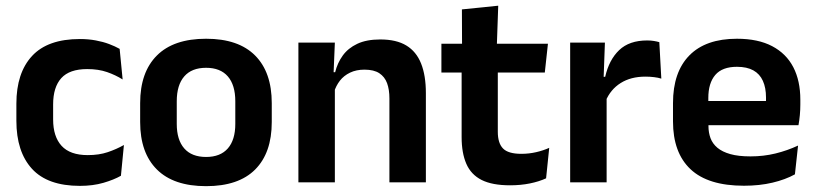

<svg xmlns="http://www.w3.org/2000/svg" viewBox="-20 -640 2864 674"><path d="M260.5 12.5Q147 12.5 92.2 -47.5Q37.5 -107.5 37.5 -216V-276Q37.5 -384 92.5 -443.5Q147.5 -503 260.5 -503Q290 -503 315.8 -498.2Q341.5 -493.5 362.8 -485.5Q384 -477.5 400 -468.5L410.5 -361Q386 -376.5 355.8 -387Q325.5 -397.5 286 -397.5Q224 -397.5 195.2 -365.8Q166.5 -334 166.5 -273.5V-220.5Q166.5 -160.5 196.2 -128Q226 -95.5 288 -95.5Q327.5 -95.5 358 -105.8Q388.5 -116 415 -131L404.5 -23Q380 -9 343 1.8Q306 12.5 260.5 12.5Z M703.5 13.5Q589.5 13.5 530.8 -45Q472 -103.5 472 -211.5V-278Q472 -386.5 530.8 -445.2Q589.5 -504 703.5 -504Q817 -504 875.5 -445.2Q934 -386.5 934 -278V-211.5Q934 -103.5 875.8 -45Q817.5 13.5 703.5 13.5ZM703.5 -89Q753.5 -89 779.8 -119Q806 -149 806 -205V-284.5Q806 -341.5 779.8 -371.8Q753.5 -402 703.5 -402Q653 -402 626.8 -371.8Q600.5 -341.5 600.5 -284.5V-205Q600.5 -149 626.8 -119Q653 -89 703.5 -89Z M1347 0V-294.5Q1347 -325.5 1338.8 -348Q1330.5 -370.5 1311.5 -383Q1292.5 -395.5 1259.5 -395.5Q1230.5 -395.5 1208.8 -385Q1187 -374.5 1173.2 -356.8Q1159.5 -339 1152.5 -316.5L1132.5 -386.5H1156.5Q1164.5 -419 1183.2 -445Q1202 -471 1234.2 -486.2Q1266.5 -501.5 1315 -501.5Q1371.5 -501.5 1406.5 -480.2Q1441.5 -459 1458.2 -417Q1475 -375 1475 -313V0ZM1027.5 0V-490.5H1155.5L1150.5 -371L1155.5 -360.5V0Z M1770.5 10.5Q1708 10.5 1670.8 -8.2Q1633.5 -27 1617 -65Q1600.5 -103 1600.5 -158.5V-444.5H1727.5V-177.5Q1727.5 -137.5 1745.8 -118.8Q1764 -100 1810 -100Q1837 -100 1862 -105.8Q1887 -111.5 1908 -121L1897 -14Q1872 -2.5 1839.8 4Q1807.5 10.5 1770.5 10.5ZM1529.5 -385.5V-486.5H1903.5L1892.5 -385.5ZM1602 -477 1601.5 -607 1729 -620 1724 -477Z M2106 -285 2073.5 -370.5H2104.5Q2118 -430 2153.5 -464Q2189 -498 2252 -498Q2265 -498 2275.5 -496.2Q2286 -494.5 2294.5 -492L2301.5 -364Q2290.5 -367.5 2276 -369.2Q2261.5 -371 2245.5 -371Q2194.5 -371 2158.8 -348.5Q2123 -326 2106 -285ZM1981.5 0V-490.5H2103.5L2098 -340L2109.5 -335.5V0Z M2591.5 12Q2465.5 12 2404 -46Q2342.5 -104 2342.5 -214V-278Q2342.5 -387 2400 -445.5Q2457.5 -504 2567 -504Q2641 -504 2690.5 -478Q2740 -452 2764.8 -404.2Q2789.5 -356.5 2789.5 -290V-272.5Q2789.5 -254.5 2787.8 -235.8Q2786 -217 2783 -200.5H2667Q2668.5 -228 2668.8 -252.8Q2669 -277.5 2669 -297.5Q2669 -332 2658 -356.2Q2647 -380.5 2624.5 -393Q2602 -405.5 2567 -405.5Q2515.5 -405.5 2491 -377Q2466.5 -348.5 2466.5 -296V-250.5L2467 -236V-197.5Q2467 -174.5 2474.2 -155Q2481.5 -135.5 2498.5 -121.2Q2515.5 -107 2543.8 -99Q2572 -91 2614.5 -91Q2660.5 -91 2702.2 -101.2Q2744 -111.5 2781.5 -129L2770.5 -28Q2737 -9.5 2691.8 1.2Q2646.5 12 2591.5 12ZM2410.5 -200.5V-285.5H2757V-200.5Z"/></svg>

Font: Anek Telugu Medium SemiBold
Style: Regular
Weight: 600
Version: Version 1.003